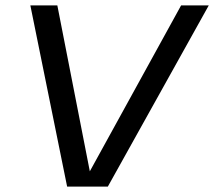

<svg xmlns="http://www.w3.org/2000/svg" viewBox="-20 -695 798 715"><path d="M230 0 93 -675H193.5L314.5 -57L654.5 -675H757.5L381.5 0Z"/></svg>

Font: Anybody ExtraExpanded Regular
Style: Italic
Weight: 400
Width: 8
Italic angle: -10°
Designer: Tyler Finck
Foundry: Etcetera Type Company
Version: Version 1.010; ttfautohint (v1.8.3) -l 8 -r 50 -G 200 -x 14 